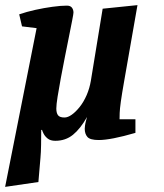

<svg xmlns="http://www.w3.org/2000/svg" viewBox="-34 -541 641 750"><path d="M-14 189 109 -431 52 -438 41 -485Q70 -495 104 -502.5Q138 -510 171 -514.5Q204 -519 227 -519Q241 -519 247 -511Q253 -503 253 -492Q253 -487 248 -461.5Q243 -436 235.5 -398.5Q228 -361 219.5 -318.5Q211 -276 203.5 -235.5Q196 -195 191 -163.5Q186 -132 186 -117Q186 -100 192.5 -91Q199 -82 218 -82Q231 -82 246.5 -93Q262 -104 277.5 -123.5Q293 -143 304.5 -169.5Q316 -196 321 -226L367 -507L503 -521L451 -224Q442 -173 438 -144Q434 -115 433.5 -100Q433 -85 433 -75H495V-22Q447 -8 411 -1Q375 6 352 6Q318 6 307.5 -6Q297 -18 297 -38Q297 -42 298 -50Q299 -58 301.5 -67.5Q304 -77 306 -84Q280 -38 251 -14.5Q222 9 182 9Q163 9 152 0Q141 -9 136 -19.5Q131 -30 130 -34L127 -33Q127 -8 126.5 24Q126 56 124 76L116 170Z"/></svg>

Font: Manuale ExtraBold
Style: Italic
Weight: 800
Italic angle: -11°
Designer: Eduardo Tunni / Pablo Cosgaya
Foundry: Eduardo Tunni / Pablo Cosgaya
Version: Version 1.002